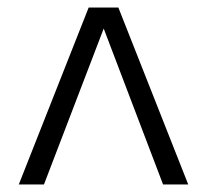

<svg xmlns="http://www.w3.org/2000/svg" viewBox="-20 -717 551 511"><path d="M216 -697H295L481 -226H414L256 -641L97 -226H30Z"/></svg>

Font: Hanken Grotesk Light
Style: Regular
Weight: 300
Designer: Alfredo Marco Pradil
Foundry: Hanken Design Co.
Version: Version 3.014